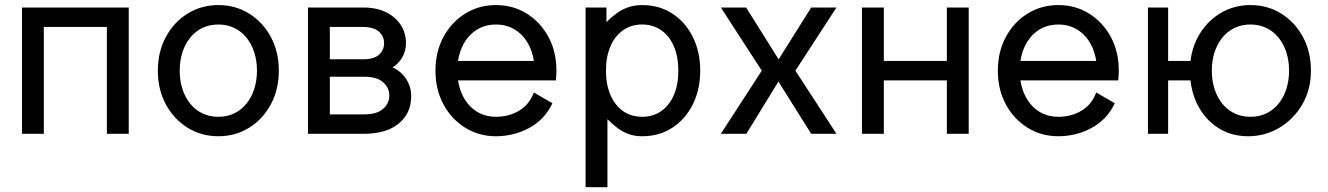

<svg xmlns="http://www.w3.org/2000/svg" viewBox="-20 -538 5340 772"><path d="M68.4 -507.8V0H156.2V-429.7H409.7V0H497.6V-507.8H409.7H156.2Z M702.6 -253.9Q702.6 -294.4 713.6 -328.1Q724.6 -361.8 745.1 -387Q765.6 -412.1 794.2 -425.8Q822.8 -439.5 857.9 -439.5Q893.1 -439.5 921.6 -425.8Q950.2 -412.1 970.7 -387Q991.2 -361.8 1002.2 -328.1Q1013.2 -294.4 1013.2 -253.9Q1013.2 -213.9 1002.2 -179.9Q991.2 -146 970.7 -120.8Q950.2 -95.7 921.6 -82Q893.1 -68.4 857.9 -68.4Q822.8 -68.4 794.2 -82Q765.6 -95.7 745.1 -120.8Q724.6 -146 713.6 -179.9Q702.6 -213.9 702.6 -253.9ZM614.7 -253.9Q614.7 -177.7 647 -118.2Q679.2 -58.6 734.4 -24.4Q789.6 9.8 857.9 9.8Q926.8 9.8 981.7 -24.4Q1036.6 -58.6 1068.8 -118.2Q1101.1 -177.7 1101.1 -253.9Q1101.1 -330.1 1068.8 -389.6Q1036.6 -449.2 981.7 -483.4Q926.8 -517.6 857.9 -517.6Q789.6 -517.6 734.4 -483.4Q679.2 -449.2 647 -389.6Q614.7 -330.1 614.7 -253.9Z M1439.9 -507.8H1218.3V0H1442.9Q1532.7 0 1583 -41Q1633.3 -82 1633.3 -151.4Q1633.3 -190.9 1611.8 -222.2Q1590.3 -253.4 1558.1 -267.1Q1581.1 -280.3 1596.7 -305.9Q1612.3 -331.5 1612.3 -364.7Q1612.3 -404.8 1591.8 -437Q1571.3 -469.2 1533 -488.5Q1494.6 -507.8 1439.9 -507.8ZM1442.9 -229.5Q1495.6 -229.5 1520.5 -207.3Q1545.4 -185.1 1545.4 -153.8Q1545.4 -122.6 1520.5 -100.3Q1495.6 -78.1 1442.9 -78.1H1306.2V-229.5ZM1442.9 -299.8H1306.2V-429.7H1437.5Q1482.4 -429.7 1503.4 -410.9Q1524.4 -392.1 1524.4 -364.7Q1524.4 -337.4 1504.4 -318.6Q1484.4 -299.8 1442.9 -299.8Z M1767.1 -293V-214.8H2126.5L2160.6 -293ZM2126.5 -166Q2108.4 -117.2 2067.1 -92.8Q2025.9 -68.4 1974.1 -68.4Q1939 -68.4 1910.4 -82Q1881.8 -95.7 1861.3 -120.8Q1840.8 -146 1829.8 -179.9Q1818.8 -213.9 1818.8 -253.9Q1818.8 -294.4 1829.8 -328.1Q1840.8 -361.8 1861.3 -387Q1881.8 -412.1 1910.4 -425.8Q1939 -439.5 1974.1 -439.5Q2009.3 -439.5 2037.8 -425.8Q2066.4 -412.1 2086.9 -387Q2107.4 -361.8 2118.4 -328.1Q2129.4 -294.4 2129.4 -253.9Q2129.4 -243.7 2128.7 -234.1Q2127.9 -224.6 2126.5 -214.8H2214.8Q2215.8 -224.6 2216.6 -234.4Q2217.3 -244.1 2217.3 -253.9Q2217.3 -330.1 2185.1 -389.6Q2152.8 -449.2 2097.9 -483.4Q2043 -517.6 1974.1 -517.6Q1905.8 -517.6 1850.6 -483.4Q1795.4 -449.2 1763.2 -389.6Q1731 -330.1 1731 -253.9Q1731 -177.7 1763.2 -118.2Q1795.4 -58.6 1850.6 -24.4Q1905.8 9.8 1974.1 9.8Q2046.9 9.8 2108.9 -24.2Q2170.9 -58.1 2201.2 -123Z M2416.5 -253.9Q2416.5 -310.1 2434.6 -351.8Q2452.6 -393.6 2485.4 -416.5Q2518.1 -439.5 2562 -439.5Q2606 -439.5 2638.7 -416.5Q2671.4 -393.6 2689.5 -351.8Q2707.5 -310.1 2707.5 -253.9Q2707.5 -197.8 2689.5 -156Q2671.4 -114.3 2638.7 -91.3Q2606 -68.4 2562 -68.4Q2518.1 -68.4 2485.4 -91.3Q2452.6 -114.3 2434.6 -156Q2416.5 -197.8 2416.5 -253.9ZM2334.5 -425.8V214.8H2422.4V-58.6Q2443.4 -38.1 2463.6 -22.7Q2483.9 -7.3 2507.8 1.2Q2531.7 9.8 2562 9.8Q2630.9 9.8 2683.3 -24.4Q2735.8 -58.6 2765.6 -118.2Q2795.4 -177.7 2795.4 -253.9Q2795.4 -330.1 2765.6 -389.6Q2735.8 -449.2 2683.3 -483.4Q2630.9 -517.6 2562 -517.6Q2531.7 -517.6 2506.8 -509Q2481.9 -500.5 2460.7 -485.4Q2439.5 -470.2 2418.5 -449.2V-507.8H2334.5Q2334.5 -507.8 2334.5 -497.8Q2334.5 -487.8 2334.5 -469.2Q2334.5 -450.7 2334.5 -425.8Z M3043 -253.9 2878.4 0H2981L3109.9 -210L3241.7 0H3343.3L3178.2 -253.9L3343.3 -507.8H3241.7L3110.8 -299.3L2980 -507.8H2878.4Z M3445.8 -507.8V0H3533.7V-214.8H3787.1V0H3875V-507.8H3787.1V-293H3533.7V-507.8Z M4028.3 -293V-214.8H4387.7L4421.9 -293ZM4387.7 -166Q4369.6 -117.2 4328.4 -92.8Q4287.1 -68.4 4235.4 -68.4Q4200.2 -68.4 4171.6 -82Q4143.1 -95.7 4122.6 -120.8Q4102.1 -146 4091.1 -179.9Q4080.1 -213.9 4080.1 -253.9Q4080.1 -294.4 4091.1 -328.1Q4102.1 -361.8 4122.6 -387Q4143.1 -412.1 4171.6 -425.8Q4200.2 -439.5 4235.4 -439.5Q4270.5 -439.5 4299.1 -425.8Q4327.6 -412.1 4348.1 -387Q4368.7 -361.8 4379.6 -328.1Q4390.6 -294.4 4390.6 -253.9Q4390.6 -243.7 4389.9 -234.1Q4389.2 -224.6 4387.7 -214.8H4476.1Q4477.1 -224.6 4477.8 -234.4Q4478.5 -244.1 4478.5 -253.9Q4478.5 -330.1 4446.3 -389.6Q4414.1 -449.2 4359.1 -483.4Q4304.2 -517.6 4235.4 -517.6Q4167 -517.6 4111.8 -483.4Q4056.6 -449.2 4024.4 -389.6Q3992.2 -330.1 3992.2 -253.9Q3992.2 -177.7 4024.4 -118.2Q4056.6 -58.6 4111.8 -24.4Q4167 9.8 4235.4 9.8Q4308.1 9.8 4370.1 -24.2Q4432.1 -58.1 4462.4 -123Z M4852.5 -253.9Q4852.5 -294.4 4863.5 -328.1Q4874.5 -361.8 4895 -387Q4915.5 -412.1 4944.1 -425.8Q4972.7 -439.5 5007.8 -439.5Q5043 -439.5 5071.5 -425.8Q5100.1 -412.1 5120.6 -387Q5141.1 -361.8 5152.1 -328.1Q5163.1 -294.4 5163.1 -253.9Q5163.1 -213.9 5152.1 -179.9Q5141.1 -146 5120.6 -120.8Q5100.1 -95.7 5071.5 -82Q5043 -68.4 5007.8 -68.4Q4972.7 -68.4 4944.1 -82Q4915.5 -95.7 4895 -120.8Q4874.5 -146 4863.5 -179.9Q4852.5 -213.9 4852.5 -253.9ZM4764.6 -253.9Q4764.6 -177.7 4794.4 -118.2Q4824.2 -58.6 4877 -24.4Q4929.7 9.8 4998 9.8Q5066.9 9.8 5124.3 -24.4Q5181.6 -58.6 5216.3 -118.2Q5251 -177.7 5251 -253.9Q5251 -330.1 5218.8 -389.6Q5186.5 -449.2 5131.6 -483.4Q5076.7 -517.6 5007.8 -517.6Q4939.5 -517.6 4884.3 -483.4Q4829.1 -449.2 4796.9 -389.6Q4764.6 -330.1 4764.6 -253.9ZM4595.7 -507.8V0H4676.8V-507.8ZM4676.8 -293V-214.8H4772.5V-293Z"/></svg>

Font: Giphurs
Style: Regular
Weight: 400
Version: Version 2.010